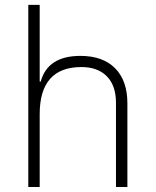

<svg xmlns="http://www.w3.org/2000/svg" viewBox="-20 -752 626 772"><path d="M446.3 0V-338.9Q446.3 -407.7 409.7 -445.1Q373 -482.4 307.6 -482.4Q139.6 -482.4 139.6 -293V0H93.8V-732.4H139.6V-423.8H143.6Q171.9 -527.3 303.2 -527.3Q393.6 -527.3 442.9 -477.5Q492.2 -427.7 492.2 -336.9V0Z"/></svg>

Font: Cascadia Code ExtraLight
Style: Regular
Weight: 200
Monospace: yes
Designer: Aaron Bell
Foundry: Saja Typeworks
Version: Version 2407.024; ttfautohint (v1.8.4)